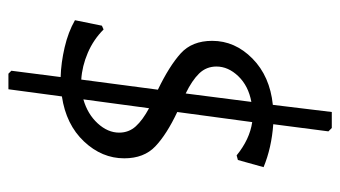

<svg xmlns="http://www.w3.org/2000/svg" viewBox="-196 -483 808 456"><g transform="rotate(90 208.0 -255.0)"><path d="M270 -450 246 -272Q299 -247 327.5 -220Q356 -193 356 -146Q356 -93 316 -50.5Q276 -8 209 2L192 129H155L148 122L163 5Q129 4 92.5 -4.5Q56 -13 28 -29L41 -93L50 -97Q74 -73 105.5 -59.5Q137 -46 169 -44L193 -226Q137 -253 107 -280Q77 -307 77 -355Q77 -409 119 -450.5Q161 -492 229 -499L246 -639H284L292 -631L275 -500Q331 -496 377 -477L360 -416L349 -413Q311 -444 270 -450ZM202 -292 222 -448Q184 -441 161 -417Q138 -393 138 -365Q138 -341 154.5 -324Q171 -307 202 -292ZM237 -205 216 -49Q251 -59 273 -83Q295 -107 295 -134Q295 -157 280 -173.5Q265 -190 237 -205Z"/></g></svg>

Font: Alegreya Sans SC
Style: Italic
Weight: 400
Italic angle: -7°
Designer: Juan Pablo del Peral
Foundry: Huerta Tipografica
Version: Version 2.008; ttfautohint (v1.6)